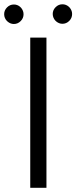

<svg xmlns="http://www.w3.org/2000/svg" viewBox="-68 -889 362 909"><path d="M75.2 0H151.9V-710.9H75.2ZM181.6 -822.8C181.6 -820.3 182.1 -817.4 182.6 -813.5C185.1 -802.7 190.4 -793.9 198.7 -787.1C207 -780.3 216.8 -776.4 227.5 -776.4C239.7 -776.4 250.5 -780.8 259.8 -790C269 -799.3 273.4 -810.1 273.4 -822.8C273.4 -826.7 272.9 -829.6 272.5 -832C270 -842.3 264.6 -851.6 256.3 -858.4C248 -865.2 238.3 -868.7 227.5 -868.7C215.3 -868.7 204.6 -864.3 195.3 -855C186 -845.7 181.6 -835 181.6 -822.8ZM-48.3 -821.8C-48.3 -817.4 -47.9 -814.5 -47.4 -812.5C-44.9 -801.8 -39.6 -793 -31.2 -786.1C-22.9 -779.3 -13.2 -775.4 -2.4 -775.4C9.8 -775.4 20.5 -779.8 29.8 -789.1C39.1 -798.3 43.5 -809.1 43.5 -821.8C43.5 -825.7 43 -828.6 42.5 -831.1C40 -841.3 34.7 -850.6 26.4 -857.4C18.1 -864.3 8.3 -867.7 -2.4 -867.7C-14.6 -867.7 -25.4 -863.3 -34.7 -854C-43.9 -844.7 -48.3 -834 -48.3 -821.8Z"/></svg>

Font: Tuffy
Style: Regular
Weight: 500
Designer: Thatcher Ulrich, Karoly Barta and Michael Everson
Version: Version 001.270